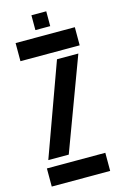

<svg xmlns="http://www.w3.org/2000/svg" viewBox="-138 -980 651 1038"><g transform="rotate(-15 188.0 -461.5)"><path d="M16.5 0V-101.5H343.5V0ZM28.5 -698.5V-800H360V-698.5ZM35.5 -143 222 -657.5H341.5L150 -143ZM150 -840V-923H233V-840Z"/></g></svg>

Font: Big Shoulders Stencil Text Thin
Style: Bold
Weight: 700
Version: Version 2.001